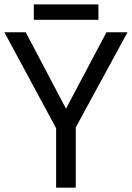

<svg xmlns="http://www.w3.org/2000/svg" viewBox="-20 -862 606 882"><path d="M283.2 -362.8 469.2 -713.9H565.9L328.1 -276.9V0H237.8V-272.9L0 -713.9H98.1ZM135.3 -841.8H432.1V-771H135.3Z"/></svg>

Font: NotoSans
Style: Regular
Weight: 400
Designer: Monotype Design team
Foundry: Monotype Imaging Inc.
Version: Version 1.04; ttfautohint (v1.4.1)